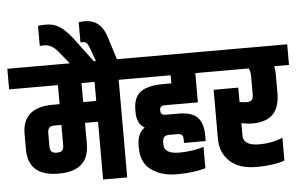

<svg xmlns="http://www.w3.org/2000/svg" viewBox="-98 -990 1705 1086"><g transform="rotate(-5 754.5 -447.0)"><path d="M445 0V-328H371V-208Q371 -55 198 -55Q25 -55 25 -208V-294Q25 -446 198 -446H237V-554H-40V-671H664V-554H582V0ZM371 -446H445V-554H371ZM237 -213V-328H198Q175 -328 167 -318Q159 -308 159 -289V-213Q159 -194 167 -184Q175 -174 198 -174Q221 -174 229 -184Q237 -194 237 -213Z M419 -901Q510 -901 541 -802L582 -671H463L437 -743Q429 -766 420.5 -775Q412 -784 401 -784Q390 -784 385 -783V-898Q403 -901 419 -901ZM199 -901Q245 -901 279 -878Q313 -855 353 -802L451 -671H315L256 -743Q221 -785 180 -785Q164 -785 154 -784V-898Q177 -901 199 -901Z M662 -158V-175Q662 -243 705 -272Q662 -297 661 -359V-377Q661 -447 702 -477.5Q743 -508 830 -508H877V-554H584V-671H1112V-554H1017V-388H830Q801 -388 801 -365V-357Q801 -334 830 -334H903Q978 -334 1010 -300.5Q1042 -267 1042 -197V-166H919V-184Q919 -204 912 -211.5Q905 -219 885 -219H841Q818 -219 810 -209Q802 -199 802 -180V-167Q802 -114 888 -114Q961 -114 1027 -134V-13Q956 7 865.5 7Q775 7 718.5 -35Q662 -77 662 -158Z M1312 -242Q1292 -242 1252 -249V-179Q1252 -121 1344 -121Q1414 -121 1476 -147V-17Q1413 5 1315.5 5Q1218 5 1165 -44Q1112 -93 1112 -174V-451H1252V-370Q1270 -365 1292 -365Q1314 -365 1322 -375Q1330 -385 1330 -404V-507Q1330 -538 1320 -554H1032V-671H1549V-554H1464Q1470 -538 1470 -507V-402Q1470 -323 1432.5 -282.5Q1395 -242 1312 -242Z"/></g></svg>

Font: Khand
Style: Bold
Weight: 700
Designer: Devanagari: Sanchit Sawaria, Jyotish Sonowal; Latin: Satya Rajpurohit
Foundry: Indian Type Foundry
Version: Version 1.101;PS 1.0;hotconv 1.0.78;makeotf.lib2.5.61930; tt